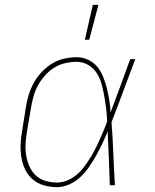

<svg xmlns="http://www.w3.org/2000/svg" viewBox="-20 -764 640 792"><path d="M215 8Q187 8 161 0.5Q135 -7 115.5 -23.5Q96 -40 84.5 -63.5Q73 -87 68.5 -113.5Q64 -140 65 -168Q66 -196 71 -223L87 -323Q91 -349 99 -374.5Q107 -400 120 -423.5Q133 -447 152.5 -467.5Q172 -488 195 -502Q218 -516 244.5 -522Q271 -528 296 -528Q322 -528 344.5 -517Q367 -506 382 -487.5Q397 -469 406 -446Q415 -423 421 -399Q427 -375 431 -350Q435 -325 436 -300Q457 -355 477 -410Q497 -465 517 -520H538Q513 -455 489 -389.5Q465 -324 440 -260Q445 -195 447.5 -130Q450 -65 454 0H433Q431 -55 429 -111Q427 -167 424 -222Q414 -197 402.5 -172.5Q391 -148 377.5 -124Q364 -100 348.5 -77Q333 -54 312.5 -34.5Q292 -15 266 -3.5Q240 8 215 8ZM215 -11Q236 -11 256 -19Q276 -27 293.5 -41Q311 -55 324 -72Q337 -89 349 -107.5Q361 -126 371 -145.5Q381 -165 389.5 -184.5Q398 -204 406.5 -223.5Q415 -243 422 -263Q421 -289 418 -314.5Q415 -340 410.5 -365.5Q406 -391 399.5 -415.5Q393 -440 380 -461Q367 -482 345 -495.5Q323 -509 296 -509Q273 -509 249 -503.5Q225 -498 204 -485Q183 -472 165.5 -452.5Q148 -433 136.5 -411.5Q125 -390 118.5 -367Q112 -344 108 -320L91 -220Q87 -195 85.5 -170.5Q84 -146 88 -122.5Q92 -99 101.5 -77.5Q111 -56 127.5 -40.5Q144 -25 167.5 -18Q191 -11 215 -11ZM330 -600 363 -744H386L348 -600Z"/></svg>

Font: Iosevka HT Thin Extended
Style: Italic
Weight: 100
Width: 7
Italic angle: -9°
Monospace: yes
Designer: Belleve Invis
Foundry: Belleve Invis
Version: Version 32.3.0; ttfautohint (v1.8.4)